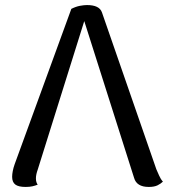

<svg xmlns="http://www.w3.org/2000/svg" viewBox="-20 -726 667 759"><path d="M81 13Q53 13 40.5 3.5Q28 -6 28 -27Q28 -37 30.5 -50Q33 -63 38 -77L262 -691Q280 -700 296 -703Q312 -706 324 -706Q373 -706 383 -677L598 -57Q603 -46 609 -32Q615 -18 624 -8Q616 0 603 6.5Q590 13 568 13Q520 13 510 -23L299 -687H327L129 -55Q126 -47 124 -38Q122 -29 122 -21Q122 -12 124 -6Q126 0 129 4Q119 8 108 10.5Q97 13 81 13Z"/></svg>

Font: Arima Medium
Style: Regular
Weight: 500
Designer: Joana Correia and Natanael Gama
Foundry: NDISCOVER
Version: Version 1.101;gftools[0.9.23]